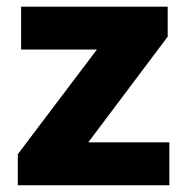

<svg xmlns="http://www.w3.org/2000/svg" viewBox="-20 -548 555 568"><path d="M481 -127V0H32.7V-91.8L266.6 -401.4H42.5V-528.3H476.1V-439.5L241.2 -127Z"/></svg>

Font: Vazirmatn RD UI Black
Style: Regular
Weight: 900
Designer: Saber Rastikerdar
Foundry: Saber Rastikerdar
Version: Version 33.003